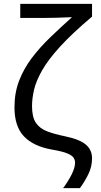

<svg xmlns="http://www.w3.org/2000/svg" viewBox="-20 -780 524 995"><path d="M457 40Q457 84 437.5 123.5Q418 163 394 195H307Q331 163 350 126.5Q369 90 369 63Q369 49 361 37Q353 25 327.5 14.5Q302 4 248 -5Q153 -22 104 -73.5Q55 -125 55 -224Q55 -299 79 -361.5Q103 -424 144.5 -479Q186 -534 240 -586Q294 -638 353 -691Q349 -691 326.5 -690Q304 -689 271.5 -688Q239 -687 205 -687H85V-760H457V-694Q354 -607 291.5 -538.5Q229 -470 198 -415Q167 -360 156.5 -315Q146 -270 146 -230Q146 -173 166 -143.5Q186 -114 224 -99.5Q262 -85 316 -74Q393 -58 425 -30.5Q457 -3 457 40Z"/></svg>

Font: Noto Sans IKEA
Style: Regular
Weight: 400
Designer: Monotype Design Team
Foundry: Monotype Imaging Inc.
Version: Version 2.001